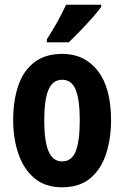

<svg xmlns="http://www.w3.org/2000/svg" viewBox="-20 -786 528 816"><path d="M452 -275Q452 -199 431.5 -134Q411 -69 365 -29.5Q319 10 243 10Q172 10 126 -29Q80 -68 58 -133Q36 -198 36 -275Q36 -358 57.5 -421.5Q79 -485 125.5 -521Q172 -557 245 -557Q340 -557 396 -484.5Q452 -412 452 -275ZM168 -273Q168 -188 186 -144Q204 -100 244 -100Q285 -100 302 -143.5Q319 -187 319 -275Q319 -361 302 -404Q285 -447 244 -447Q204 -447 186 -404.5Q168 -362 168 -273ZM410 -757Q397 -738 373 -711Q349 -684 322 -656Q295 -628 272 -606H179V-619Q205 -659 225 -695.5Q245 -732 261 -766H410Z"/></svg>

Font: Noto Sans Thai ExtCond
Style: Bold
Weight: 700
Width: 2
Designer: Monotype Design Team
Foundry: Monotype Imaging Inc.
Version: Version 2.002; ttfautohint (v1.8.4.7-5d5b)